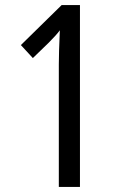

<svg xmlns="http://www.w3.org/2000/svg" viewBox="-20 -734 469 754"><path d="M211 0V-481Q211 -525 215 -615Q202 -597 171 -566L109 -506L62 -557L222 -714H294V0Z"/></svg>

Font: Noto Sans UI Cond
Style: Regular
Weight: 400
Width: 3
Designer: Monotype Design Team
Foundry: Monotype Imaging Inc.
Version: Version 1.001